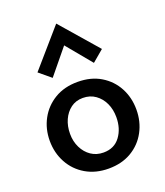

<svg xmlns="http://www.w3.org/2000/svg" viewBox="-146 -894 861 1002"><g transform="rotate(-20 284.5 -392.5)"><path d="M285 10Q213 10 158.5 -22Q104 -54 74 -109Q44 -164 44 -231Q44 -297 73.5 -351.5Q103 -406 157 -438.5Q211 -471 285 -471Q359 -471 413 -438.5Q467 -406 496 -351.5Q525 -297 525 -231Q525 -164 495.5 -109Q466 -54 412 -22Q358 10 285 10ZM288 -78Q348 -78 380.5 -122Q413 -166 413 -229Q413 -272 397 -306.5Q381 -341 351.5 -362Q322 -383 282 -383Q243 -383 215 -362Q187 -341 171.5 -306.5Q156 -272 156 -229Q156 -187 173 -152.5Q190 -118 219.5 -98Q249 -78 288 -78ZM171 -535 106 -589 285 -795 464 -589 400 -535 285 -674Z"/></g></svg>

Font: Alata
Style: Regular
Weight: 400
Designer: Spyros Zevelakis, Eben Sorkin
Foundry: Spyros Zevelakis
Version: Version 1.005; ttfautohint (v1.8.4.7-5d5b)